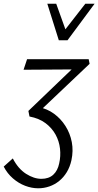

<svg xmlns="http://www.w3.org/2000/svg" viewBox="-72 -726 530 1035"><path d="M134 289Q99 289 63.5 275.5Q28 262 -2.5 235.5Q-33 209 -52 172L-3 128Q26 184 68.5 211Q111 238 151 238Q191 238 215 216Q239 194 247 155Q256 116 251.5 75.5Q247 35 227.5 -0.5Q208 -36 173.5 -62Q139 -88 87 -98L81 -128L350 -386L367 -352L55 -350L74 -407H406L411 -382L138 -123L135 -149Q182 -140 219 -113Q256 -86 281 -46.5Q306 -7 315 40Q324 87 313 138Q305 174 288 202Q271 230 247 249.5Q223 269 194 279Q165 289 134 289ZM245 -509 265 -548 388 -706H438L292 -509ZM245 -509 183 -706H231L287 -550L292 -509Z"/></svg>

Font: Ysabeau Office
Style: Italic
Weight: 400
Italic angle: -12°
Designer: Christian Thalmann (Catharsis Fonts)
Version: Version 2.001;gftools[0.9.30]; featfreeze: tnum,lnum,ss02